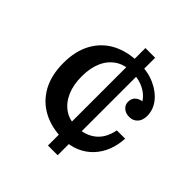

<svg xmlns="http://www.w3.org/2000/svg" viewBox="-184 -816 950 950"><g transform="rotate(45 290.5 -341.0)"><path d="M296 0V-682H364V0ZM323 -75Q247 -75 187.5 -106Q128 -137 94.5 -197Q61 -257 61 -343Q61 -428 94.5 -487.5Q128 -547 187.5 -577.5Q247 -608 325 -608L331 -551Q280 -551 244.5 -527Q209 -503 190.5 -460.5Q172 -418 172 -360Q172 -301 191 -257.5Q210 -214 244.5 -189.5Q279 -165 327 -165Q362 -165 389.5 -175Q417 -185 436.5 -202.5Q456 -220 467.5 -243.5Q479 -267 484 -294H542Q540 -248 524.5 -208.5Q509 -169 481 -139Q453 -109 413.5 -92Q374 -75 323 -75ZM480 -384Q455 -384 439 -398Q423 -412 423 -433Q423 -460 442 -473.5Q461 -487 490 -486L485 -459Q474 -488 453 -508Q432 -528 401.5 -539.5Q371 -551 331 -551L325 -608Q390 -608 438 -586Q486 -564 513 -528.5Q540 -493 540 -451Q540 -420 523.5 -402Q507 -384 480 -384Z"/></g></svg>

Font: Montagu Slab 120pt Medium
Style: Regular
Weight: 500
Designer: Florian Karsten
Foundry: Florian Karsten
Version: Version 1.000